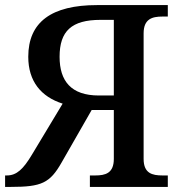

<svg xmlns="http://www.w3.org/2000/svg" viewBox="-24 -734 715 754"><path d="M-4 0H19C139 0 172 -15 218 -96L336 -302H423V-110C423 -53 389 -45 350 -45H329V0H635V-45H614C574 -45 540 -53 540 -110V-603C540 -660 574 -669 614 -669H635V-714H357C179 -714 87 -648 87 -511C87 -415 137 -354 222 -327L101 -126C68 -71 42 -45 3 -45H-4ZM364 -359C255 -359 210 -416 210 -511C210 -612 257 -656 371 -656H423V-359Z"/></svg>

Font: Noto Serif Medium
Style: Regular
Weight: 500
Designer: Monotype Design Team
Foundry: Monotype Imaging Inc.
Version: Version 2.013